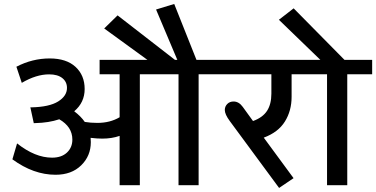

<svg xmlns="http://www.w3.org/2000/svg" viewBox="-20 -926 1881 960"><path d="M578.1 0V-246.6Q539.1 -232.9 491.2 -232.9Q464.4 -232.9 433.1 -236.8Q434.1 -223.1 434.1 -215.3Q434.1 -146.5 386 -99.4Q337.9 -52.2 257.8 -52.2Q147.5 -52.2 42 -129.4L65.4 -209Q155.3 -137.7 240.2 -137.7Q287.6 -137.7 314.7 -163.1Q341.8 -188.5 341.8 -228Q341.8 -292 276.4 -329.6Q224.1 -312 156.2 -310.5L148.9 -310.1L131.8 -389.2H136.2Q226.6 -391.1 270.8 -418.7Q314.9 -446.3 314.9 -486.3Q314.9 -517.1 291.5 -535.6Q268.1 -554.2 225.6 -554.2Q161.1 -554.2 88.9 -511.7L62 -592.3Q141.6 -633.8 228.5 -633.8Q312 -633.8 357.7 -591.6Q403.3 -549.3 403.3 -481Q403.3 -413.6 351.1 -369.6Q384.3 -344.7 403.8 -316.4Q433.1 -311.5 466.8 -311.5Q530.3 -311.5 578.1 -339.8V-554.7H478V-626.5H717.3L501 -783.7L567.9 -849.1L855 -626.5H866.7L760.3 -878.4L851.1 -906.2L962.4 -626.5H1097.2V-554.7H973.1V0H872.6V-554.7H679.2V0Z M1375.5 13.7 1128.9 -320.8Q1104 -354.5 1104 -376Q1104 -393.6 1116.2 -406Q1128.4 -418.5 1147.9 -418.5Q1174.3 -418.5 1193.8 -391.6L1245.1 -320.8Q1293.5 -338.4 1315.2 -371.8Q1336.9 -405.3 1336.9 -458V-554.7H1067.9V-626.5H1539.1V-554.7H1438V-441.9Q1438 -372.1 1404.5 -318.4Q1371.1 -264.6 1298.8 -237.8L1447.8 -35.2Z M1615.2 0V-554.7H1509.8V-626.5H1582L1374.5 -827.1L1448.2 -884.3L1702.6 -626.5H1840.8V-554.7H1716.3V0Z"/></svg>

Font: Khula Semibold
Style: Regular
Weight: 600
Designer: Erin McLaughlin, Steve Matteson
Version: Version 1.000;PS 1.0;hotconv 1.0.72;makeotf.lib2.5.5900